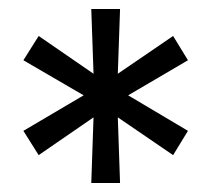

<svg xmlns="http://www.w3.org/2000/svg" viewBox="-20 -772 470 427"><path d="M166 -560 32 -638 66 -692 188 -608 183 -752H247L242 -608L365 -692L398 -638L265 -560L398 -481L365 -427L242 -511L247 -365H183L188 -511L66 -427L32 -481Z"/></svg>

Font: Cabin Medium
Style: Regular
Weight: 500
Designer: Pablo Impallari
Foundry: Pablo Impallari. http://www.impallari.com Igino Marini. http://www.ikern.com
Version: Version 2.200